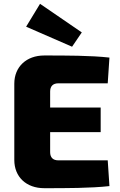

<svg xmlns="http://www.w3.org/2000/svg" viewBox="-20 -984 627 1007"><path d="M409 -814 190 -964 117 -844 358 -739ZM286 -143C258 -143 243 -158 243 -186V-291H508V-420H243V-504C243 -532 258 -547 286 -547H545L554 -682C456 -693 326 -693 212 -693C119 -693 55 -634 55 -545V-145C55 -56 118 3 212 3C326 3 456 3 554 -8L545 -143Z"/></svg>

Font: Exo 2 Extra Bold
Style: Regular
Weight: 800
Designer: Natanael Gama
Version: Version 1.001;PS 001.001;hotconv 1.0.88;makeotf.lib2.5.64775